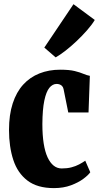

<svg xmlns="http://www.w3.org/2000/svg" viewBox="-20 -908 483 938"><path d="M243.5 11Q162.5 11 114.2 -25.8Q66 -62.5 45 -126.8Q24 -191 24 -273Q24 -347 42 -402.5Q60 -458 93.2 -494.5Q126.5 -531 172.5 -549.2Q218.5 -567.5 274 -567.5Q318.5 -567.5 344.8 -561Q371 -554.5 387.8 -547.2Q404.5 -540 419 -537.5L412.5 -358.5H313.5L290.5 -473Q288.5 -482.5 283 -488Q277.5 -493.5 270.5 -495.8Q263.5 -498 257 -498Q236.5 -498 221 -478.8Q205.5 -459.5 196.5 -416.5Q187.5 -373.5 187 -302Q187 -247.5 193.5 -206.8Q200 -166 212.5 -139.2Q225 -112.5 242.2 -98.8Q259.5 -85 281.5 -85Q308 -85 329 -90.5Q350 -96 366.5 -104.8Q383 -113.5 396.5 -123L421 -66.5Q412 -53 387.8 -34.8Q363.5 -16.5 326.8 -2.8Q290 11 243.5 11ZM251.5 -628 196.5 -675.5 339 -887.5 443 -810.5Q429 -787 405.2 -760Q381.5 -733 354 -707Q326.5 -681 299.8 -660.2Q273 -639.5 252.5 -628Z"/></svg>

Font: Merriweather 24pt SemiCondensed Black
Style: Regular
Weight: 900
Width: 4
Designer: Eben Sorkin
Foundry: Eben Sorkin
Version: Version 2.100